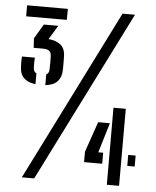

<svg xmlns="http://www.w3.org/2000/svg" viewBox="-55 -847 728 894"><g transform="rotate(5 308.5 -400.0)"><path d="M152.1 -437.1V-487.5Q164.5 -493 165.4 -510.1Q166.2 -530.8 166.2 -544.7Q166.2 -558.5 165.4 -576.2Q164.5 -592.5 154.8 -599Q145.2 -605.5 125.2 -605.5H83L80.4 -649.6L120.7 -717.5H188.3L148.5 -652Q183.9 -649.4 205.3 -631.9Q226.7 -614.5 227.2 -576.9Q227.6 -568.4 227.6 -555.3Q227.6 -542.3 227.6 -530.5Q227.6 -518.8 227.2 -512.4Q226.3 -479.8 208.1 -460.5Q189.8 -441.1 152.1 -437.1ZM106.1 -437.6Q70.3 -441.7 51.3 -460.5Q32.4 -479.2 32 -512.1Q31.6 -522.1 31.4 -527.9Q31.1 -533.8 31.4 -540.7Q31.6 -547.7 32.1 -560.4H92.5Q91.4 -548.1 91.5 -534.5Q91.5 -520.8 91.9 -511.8Q92.8 -494.1 106.1 -488.1ZM35.3 -748.5V-800H225.9L225.3 -748.5ZM80.7 0 481.4 -800H539.6L138.4 0ZM363.1 -95.7V-144.1L412.3 -286.6H467.2L425.1 -147.1H447.9V-95.7ZM477.9 0 477.5 -360H535.1V0ZM565.1 -95.7V-147.1H599.7V-95.7Z"/></g></svg>

Font: Big Shoulders Stencil Text Thin
Style: Regular
Weight: 100
Designer: Patric King
Foundry: XO Type Co
Version: Version 2.001